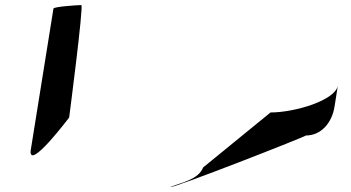

<svg xmlns="http://www.w3.org/2000/svg" viewBox="-20 -740 1387 758"><path d="M101 -145C94 -65 253 -276 253 -276C254 -284 311 -720 301 -720C290 -720 192 -714 191 -706ZM653 -2C651 9 1198 -205 1187 -205C1247 -205 1291 -254 1301 -321L1314 -403C1305 -344 1144 -296 1048 -296L782 -79C763 -31 698 -20 653 -2Z"/></svg>

Font: Ampere
Style: SCUltExtIta
Weight: 400
Version: Version 1